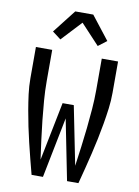

<svg xmlns="http://www.w3.org/2000/svg" viewBox="-104 -1046 807 1114"><g transform="rotate(10 300.0 -489.0)"><path d="M438 0H371L300 -357L229 0H162Q150 -45 138.5 -90.5Q127 -136 116 -181.5Q105 -227 95.5 -273Q86 -319 78 -365Q70 -411 64 -457.5Q58 -504 58 -551V-735H154V-551Q154 -494 158.5 -437Q163 -380 169 -323Q175 -266 182.5 -209.5Q190 -153 198 -96L267 -441H333L402 -96Q410 -153 417.5 -209.5Q425 -266 431 -323Q437 -380 441.5 -437Q446 -494 446 -551V-735H542V-551Q542 -504 536 -457.5Q530 -411 522 -365Q514 -319 504.5 -273Q495 -227 484 -181.5Q473 -136 461.5 -90.5Q450 -45 438 0ZM190 -803 140 -841 247 -978H353L460 -841L410 -803L300 -921Z"/></g></svg>

Font: Iosevka Fixed Curly Md Ex
Style: Regular
Weight: 500
Width: 7
Monospace: yes
Designer: Belleve Invis
Foundry: Belleve Invis
Version: Version 30.1.2